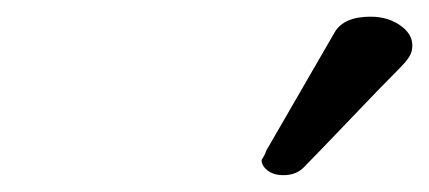

<svg xmlns="http://www.w3.org/2000/svg" viewBox="-20 -746 512 229"><path d="M421.9 -726.1Q443.8 -726.1 459.2 -714.4Q474.6 -702.6 471.2 -686Q469.7 -677.7 458 -666Q435.5 -643.6 394.8 -600.8Q354 -558.1 341.8 -545.9Q333 -537.1 317.9 -537.1Q306.2 -537.1 299.1 -542.7Q292 -548.3 292 -555.2Q293.9 -558.1 295.9 -562Q296.4 -563 296.9 -564.5Q297.4 -565.9 297.9 -566.9L378.9 -707Q389.6 -726.1 421.9 -726.1Z"/></svg>

Font: Linear Smooth
Style: Bold Italic
Weight: 700
Designer: Philipp H. Poll, Flanker
Foundry: Philipp H. Poll, reworked by Flanker
Version: Version 1.061 | FøM Fix